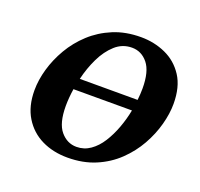

<svg xmlns="http://www.w3.org/2000/svg" viewBox="-127 -867 1066 1021"><g transform="rotate(20 406.0 -357.0)"><path d="M354 11Q272 11 207.5 -20.5Q143 -52 105 -114Q67 -176 67 -266Q67 -324 85 -387Q103 -450 138 -510Q173 -570 225.5 -618.5Q278 -667 347.5 -696Q417 -725 504 -725Q579 -725 643.5 -696Q708 -667 747.5 -606.5Q787 -546 787 -450Q787 -395 770 -332Q753 -269 719 -208.5Q685 -148 633 -98Q581 -48 511 -18.5Q441 11 354 11ZM478 -656Q424 -656 383.5 -619.5Q343 -583 315.5 -526Q288 -469 273 -405H600Q604 -440 604 -471Q604 -567 568 -611.5Q532 -656 478 -656ZM379 -59Q422 -59 457 -83.5Q492 -108 518 -149Q544 -190 562.5 -240Q581 -290 591 -342H260Q252 -290 252 -244Q252 -147 289 -103Q326 -59 379 -59Z"/></g></svg>

Font: Noto Serif ExtraBold
Style: Italic
Weight: 800
Italic angle: -12°
Designer: Monotype Design Team
Foundry: Monotype Imaging Inc.
Version: Version 2.013